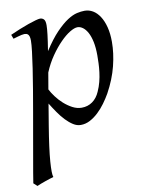

<svg xmlns="http://www.w3.org/2000/svg" viewBox="-83 -516 635 819"><g transform="rotate(-10 234.0 -106.5)"><path d="M297.9 -393.1Q284.7 -393.1 264.6 -380.9Q244.6 -368.7 222.7 -346.4Q200.7 -324.2 179.2 -293.2Q157.7 -262.2 142.1 -224.6L129.9 -153.3Q137.2 -138.7 150.4 -120.8Q163.6 -103 180.7 -87.6Q197.8 -72.3 217.3 -62Q236.8 -51.8 256.8 -51.8Q283.2 -51.8 303.5 -66.2Q323.7 -80.6 335 -106.9Q343.8 -126 349.1 -146.7Q354.5 -167.5 356.9 -187.7Q359.4 -208 360.1 -226.6Q360.8 -245.1 360.8 -259.8Q360.8 -293.9 355.5 -319.1Q350.1 -344.2 341.1 -360.6Q332 -377 320.8 -385Q309.6 -393.1 297.9 -393.1ZM169.9 -424.8Q169.9 -410.2 166.7 -383.8Q163.6 -357.4 156.7 -314.5Q188 -362.8 215.3 -391.1Q242.7 -419.4 265.4 -434.1Q288.1 -448.7 306.6 -452.9Q325.2 -457 339.8 -457Q358.9 -457 375.5 -447.3Q392.1 -437.5 404.8 -418.2Q417.5 -398.9 424.8 -370.8Q432.1 -342.8 432.1 -306.2Q432.1 -257.3 418.5 -202.6Q404.8 -147.9 374 -91.8Q362.8 -72.3 348.4 -52.5Q334 -32.7 316.9 -16.6Q299.8 -0.5 280.5 9.8Q261.2 20 240.2 20Q223.6 20 207.8 10Q191.9 0 176.5 -16.1Q161.1 -32.2 147 -52.7Q132.8 -73.2 120.1 -93.8L105 -2.9Q88.4 97.7 84.5 151.1Q80.6 204.6 85.9 218.3Q78.6 220.2 68.8 223.4Q59.1 226.6 48.6 230.2Q38.1 233.9 28.6 237.5Q19 241.2 12.7 244.1L-2.9 230Q-1 215.8 4.2 186Q9.3 156.2 16.4 116.2Q23.4 76.2 31.7 28.8Q40 -18.6 48.6 -67.4Q57.1 -116.2 65.2 -164.1Q73.2 -211.9 79.3 -252.7Q85.4 -293.5 89.1 -324.5Q92.8 -355.5 92.8 -371.1Q92.8 -382.3 90.8 -388.9Q88.9 -395.5 85.4 -398.7Q82 -401.9 78.1 -402.8Q74.2 -403.8 69.8 -403.8Q65.4 -403.8 57.4 -402.1Q49.3 -400.4 41 -397.9Q31.7 -395.5 21 -392.1L14.2 -410.2Q34.7 -419.4 55.7 -428Q76.7 -436.5 95 -442.9Q113.3 -449.2 127.2 -453.1Q141.1 -457 147 -457Q156.7 -457 163.3 -450.4Q169.9 -443.8 169.9 -424.8Z"/></g></svg>

Font: Gentium Plus CyrE
Style: Italic
Weight: 400
Italic angle: -8°
Designer: J. Victor Gaultney, Annie Olsen, Iska Routamaa, Becca Hirsbrunner
Foundry: SIL International
Version: Version 5.000